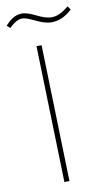

<svg xmlns="http://www.w3.org/2000/svg" viewBox="-119 -849 487 892"><g transform="rotate(-10 125.0 -402.5)"><path d="M182 -741C212 -741 245 -753 278 -784L266 -801C236 -776 212 -764 185 -764C135 -764 97 -805 50 -805C18 -805 -5 -786 -28 -762L-13 -748C8 -769 28 -782 48 -782C85 -782 127 -741 182 -741ZM110 0H134L116 -644H92Z"/></g></svg>

Font: Noto Sans Arabic Thin
Style: Regular
Weight: 100
Designer: Monotype Design Team, Nadine Chahine, Nizar Qandah and Khaled Hosny
Foundry: Monotype Imaging Inc.
Version: Version 2.012